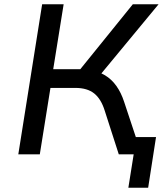

<svg xmlns="http://www.w3.org/2000/svg" viewBox="-20 -725 765 902"><path d="M583 157 608 0H561L574 -81H713L676 157ZM66 0 178 -705H279L230 -400H370L342 -381L604 -705H725L443 -364L401 -395Q442 -390 473 -371.5Q504 -353 526.5 -321.5Q549 -290 563 -247L645 0H538L472 -205Q455 -260 422.5 -286Q390 -312 334 -312H217L167 0Z"/></svg>

Font: Nunito Sans 7pt Medium
Style: Italic
Weight: 500
Italic angle: -9°
Designer: Vernon Adams
Foundry: Vernon Adams
Version: Version 3.101;gftools[0.9.27]